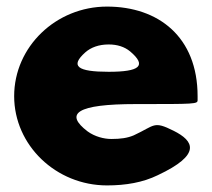

<svg xmlns="http://www.w3.org/2000/svg" viewBox="-20 -548 643 583"><path d="M580 -244V-256C580 -436 461 -528 305 -528C150 -528 23 -406 23 -256C23 -107 150 15 305 15C362 15 414 6 459 -16C593 -79 569 -120 507 -151C445 -182 451 -167 386 -137C367 -129 347 -126 318 -126C296 -126 268 -133 246 -149C175 -203 212 -232 393 -232C574 -232 580 -232 580 -244ZM239 -389C256 -404 280 -413 310 -413C336 -413 358 -406 375 -392C427 -348 404 -330 310 -330C215 -330 192 -347 239 -389Z"/></svg>

Font: Hussar Print
Style: Bold
Weight: 700
Foundry: Cannot Into Space Fonts
Version: Version 2.00